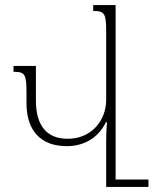

<svg xmlns="http://www.w3.org/2000/svg" viewBox="-20 -734 609 754"><path d="M346 -714V-691C392 -691 397 -680 397 -607V-342C397 -262 340 -189 246 -189C166 -189 121 -238 121 -339V-475H33V-452C79 -452 84 -442 84 -369V-329C84 -219 142 -160 242 -160C306 -160 364 -189 396 -254H400C398 -230 397 -205 397 -181V0H563V-29H434V-714Z"/></svg>

Font: Noto Serif Armenian Condensed ExtraLight
Style: Regular
Weight: 200
Width: 3
Designer: Monotype Design Team
Foundry: Monotype Imaging Inc.
Version: Version 2.008